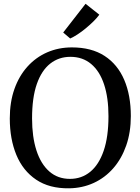

<svg xmlns="http://www.w3.org/2000/svg" viewBox="-20 -1008 760 1039"><path d="M354 11Q247 12.5 175.5 -35.8Q104 -84 68.5 -169.8Q33 -255.5 33 -367Q33 -455.5 58 -526.2Q83 -597 128.5 -647.5Q174 -698 235.5 -724.8Q297 -751.5 369 -751.5Q475 -751.5 545.8 -705.5Q616.5 -659.5 652.2 -576Q688 -492.5 688 -380Q688 -292 663 -220.5Q638 -149 593 -97.5Q548 -46 487 -18Q426 10 354 11ZM358.5 -40Q421.5 -40 468.2 -78.2Q515 -116.5 541 -192Q567 -267.5 567 -379.5Q567 -479.5 543.2 -551.2Q519.5 -623 473.2 -661.8Q427 -700.5 361 -700.5Q298.5 -700.5 251.8 -663.8Q205 -627 179.2 -553.2Q153.5 -479.5 153.5 -367Q153.5 -267.5 177.2 -194Q201 -120.5 246.8 -80.2Q292.5 -40 358.5 -40ZM359.5 -800 322 -832 443 -987.5 517.5 -928.5Q504.5 -910.5 485 -891.5Q465.5 -872.5 443.8 -854.5Q422 -836.5 400.2 -822.2Q378.5 -808 360.5 -800Z"/></svg>

Font: Merriweather 24pt
Style: Regular
Weight: 400
Designer: Eben Sorkin
Foundry: Eben Sorkin
Version: Version 2.100